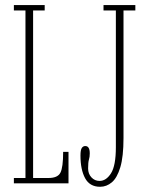

<svg xmlns="http://www.w3.org/2000/svg" viewBox="-20 -720 572 754"><path d="M34.5 0V-21H80V-679H34.5V-700H155.5V-679H110V-21H170.5Q206.5 -21 217.2 -41.8Q228 -62.5 228 -123.5H249V0ZM373 13.5Q332.5 13.5 314.2 -20.2Q296 -54 296 -109Q296 -130.5 301 -138.5Q306 -146.5 315 -146.5Q332.5 -146.5 332.5 -117.5Q332.5 -103.5 329.2 -93Q326 -82.5 326 -58.5Q326 -37.5 339 -23.5Q352 -9.5 371 -9.5Q397 -9.5 416 -39.5Q435 -69.5 435 -142V-679H386.5V-700H511.5V-679H465V-178Q465 -105 452.5 -63.2Q440 -21.5 419.2 -4Q398.5 13.5 373 13.5Z"/></svg>

Font: Imbue 50pt Thin
Style: Regular
Weight: 100
Designer: Tyler Finck
Foundry: Etcetera Type Company
Version: Version 1.102; ttfautohint (v1.8.3)